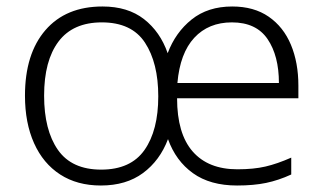

<svg xmlns="http://www.w3.org/2000/svg" viewBox="-20 -562 997 592"><path d="M696 -542Q763 -542 808.5 -510.5Q854 -479 877 -424Q900 -369 900 -298V-259H526Q526 -150 574 -95Q622 -40 712 -40Q762 -40 798.5 -48.5Q835 -57 878 -76V-24Q839 -6 800.5 2Q762 10 711 10Q628 10 575 -28Q522 -66 498 -133Q473 -67 421 -28.5Q369 10 291 10Q218 10 165.5 -24Q113 -58 85 -120.5Q57 -183 57 -267Q57 -396 120 -469Q183 -542 296 -542Q374 -542 424 -503Q474 -464 497 -398Q521 -462 571 -502Q621 -542 696 -542ZM695 -493Q623 -493 579 -445.5Q535 -398 527 -306H840Q840 -390 805 -441.5Q770 -493 695 -493ZM294 -493Q205 -493 160.5 -434Q116 -375 116 -267Q116 -161 158.5 -100Q201 -39 292 -39Q383 -39 425.5 -99.5Q468 -160 468 -265Q468 -368 427 -430.5Q386 -493 294 -493Z"/></svg>

Font: Noto Sans Canadian Aboriginal Light
Style: Regular
Weight: 300
Designer: Monotype Design Team, Typotheque's Kevin King
Foundry: Monotype Imaging Inc.
Version: Version 2.004; ttfautohint (v1.8.4.7-5d5b)